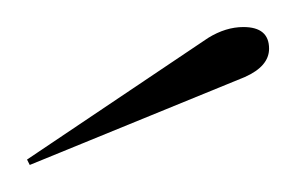

<svg xmlns="http://www.w3.org/2000/svg" viewBox="-20 -556 219 142"><path d="M2 -434 0 -438 134 -528Q147 -536 160 -536Q179 -536 179 -520Q179 -507 161 -499Z"/></svg>

Font: Ballet
Style: Regular
Weight: 400
Designer: Maximiliano R. Sproviero
Foundry: Omnibus-Type
Version: Version 1.100